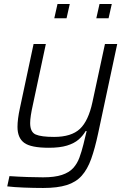

<svg xmlns="http://www.w3.org/2000/svg" viewBox="-20 -729 648 955"><path d="M195 206Q149 206 98.5 204Q48 202 16 198L27 147Q72 150 117 151.5Q162 153 194 153Q252 153 288 141Q324 129 344 107Q364 85 375 55Q386 25 395 -11Q399 -28 403 -44.5Q407 -61 411 -77H406Q392 -53 370.5 -34.5Q349 -16 313.5 -5Q278 6 223 6Q134 6 100.5 -18.5Q67 -43 67 -98Q67 -136 79 -191L147 -510H208L144 -210Q137 -179 133.5 -156Q130 -133 130 -117Q130 -72 157.5 -60Q185 -48 249 -48Q335 -48 377.5 -88Q420 -128 440 -222L502 -510H563L468 -65Q452 10 433.5 61.5Q415 113 386.5 145Q358 177 312 191.5Q266 206 195 206ZM459 -638 475 -709H536L520 -638ZM250 -638 266 -709H327L311 -638Z"/></svg>

Font: Saira Light
Style: Italic
Weight: 300
Italic angle: -12°
Designer: Hector Gatti with collaboration of the Omnibus-Type team
Foundry: Omnibus-Type
Version: Version 1.100; ttfautohint (v1.8.3)